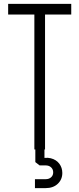

<svg xmlns="http://www.w3.org/2000/svg" viewBox="-20 -770 409 989"><path d="M157 0V-695H22V-750H347V-695H212V0ZM160 199V153H215Q232.5 153 243.2 143.2Q254 133.5 254 118Q254 102 243.2 92Q232.5 82 215 82H184L162 65V-17H209V55L174 52Q213 38 241.5 45.2Q270 52.5 285.5 73.2Q301 94 301 121Q301 154.5 277.5 176.8Q254 199 215 199Z"/></svg>

Font: Mohave Light Light
Style: Regular
Weight: 300
Version: Version 2.003